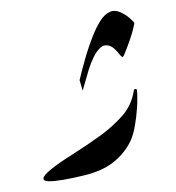

<svg xmlns="http://www.w3.org/2000/svg" viewBox="-93 -679 694 759"><g transform="rotate(-15 253.5 -299.5)"><path d="M507 -531Q492 -500 473 -472Q454 -444 434 -418Q431 -414 427.5 -413Q424 -412 419 -423Q404 -460 386.5 -470Q369 -480 351.5 -471Q334 -462 316.5 -442Q299 -422 284 -398Q269 -374 257.5 -354Q246 -334 240 -325L239 -369L240 -370Q253 -395 279 -439Q305 -483 336 -525Q357 -553 379 -573.5Q401 -594 424.5 -598Q448 -602 472 -579Q483 -569 491.5 -557Q500 -545 507 -531ZM448 -272Q442 -239 429.5 -202.5Q417 -166 402 -134.5Q387 -103 371 -84Q337 -44 285.5 -21Q234 2 158 0Q111 -1 74 -4.5Q37 -8 17 -14Q-3 -20 0.5 -30.5Q4 -41 37.5 -56.5Q71 -72 142 -94Q203 -113 260.5 -135Q318 -157 366 -189Q411 -219 435 -272Q437 -278 442 -277.5Q447 -277 448 -272Z"/></g></svg>

Font: Aref Ruqaa Ink
Style: Regular
Weight: 400
Designer: Abdullah Aref
Version: Version 1.005